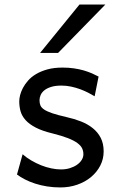

<svg xmlns="http://www.w3.org/2000/svg" viewBox="-20 -801 511 833"><path d="M390.6 -383.3Q378.4 -390.6 362.8 -398.7Q347.2 -406.7 328.9 -413.6Q310.5 -420.4 289.8 -425Q269 -429.7 246.6 -429.7Q219.7 -429.7 201.4 -423.8Q183.1 -418 172.1 -408.9Q161.1 -399.9 156.2 -388.4Q151.4 -377 151.4 -366.2Q151.4 -353.5 155.3 -343.8Q159.2 -334 171.6 -325.7Q184.1 -317.4 207 -309.6Q230 -301.8 268.6 -293Q301.8 -285.6 331.1 -274.2Q360.4 -262.7 382.3 -245.1Q404.3 -227.5 417 -202.9Q429.7 -178.2 429.7 -144Q429.7 -110.8 415 -82.5Q400.4 -54.2 375 -33Q349.6 -11.7 315.4 0.2Q281.2 12.2 241.7 12.2Q211.9 12.2 184.3 7.8Q156.7 3.4 132.6 -4.4Q108.4 -12.2 88.4 -22.5Q68.4 -32.7 53.7 -43.9L78.1 -131.8Q94.7 -117.2 115.5 -105Q136.2 -92.8 158.2 -84Q180.2 -75.2 202.4 -70.6Q224.6 -65.9 244.1 -65.9Q265.6 -65.9 283.4 -71.5Q301.3 -77.1 314.2 -86.2Q327.1 -95.2 334.5 -107.2Q341.8 -119.1 341.8 -131.8Q341.8 -145.5 336.2 -157.5Q330.6 -169.4 315.7 -180.4Q300.8 -191.4 274.7 -201.7Q248.5 -211.9 207.5 -222.2Q163.1 -232.9 135 -247.6Q106.9 -262.2 91.1 -279.8Q75.2 -297.4 69.3 -317.9Q63.5 -338.4 63.5 -361.3Q63.5 -372.6 67.1 -387.7Q70.8 -402.8 79.3 -419.2Q87.9 -435.5 101.8 -451.4Q115.7 -467.3 136.7 -479.7Q157.7 -492.2 186 -500Q214.4 -507.8 251.5 -507.8Q277.8 -507.8 301 -504.4Q324.2 -501 343.5 -495.4Q362.8 -489.7 378.9 -482.7Q395 -475.6 407.7 -468.8ZM437 -781.2 231.9 -571.3H153.8L324.7 -781.2Z"/></svg>

Font: Andika Phon
Style: Regular
Weight: 400
Designer: Victor Gaultney, Annie Olsen, Julie Remington, Don Collingsworth, Eric Hays, Becca Hirsbrunner
Foundry: SIL International
Version: Version 5.000